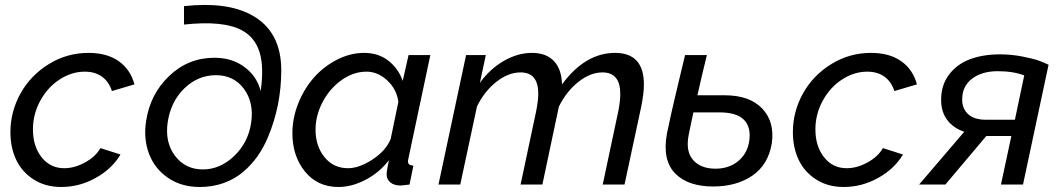

<svg xmlns="http://www.w3.org/2000/svg" viewBox="-20 -744 4275 774"><path d="M22 -210.9Q22 -293.9 62.7 -367.2Q103.5 -440.4 176.8 -485.6Q250 -530.8 336.9 -530.8Q411.6 -530.8 459 -497.1Q506.3 -463.4 522 -403.8L431.2 -377Q418.9 -415 390.9 -435.1Q362.8 -455.1 321.8 -455.1Q269 -455.1 220.7 -423.8Q172.4 -392.6 142.6 -338.4Q112.8 -284.2 112.8 -222.2Q112.8 -154.3 147.7 -110.1Q182.6 -65.9 238.8 -65.9Q281.2 -65.9 324 -89.8Q366.7 -113.8 384.8 -147L465.8 -121.1Q431.2 -63 365.5 -26.6Q299.8 9.8 227.1 9.8Q163.1 9.8 116 -20.3Q68.8 -50.3 45.4 -99.6Q22 -148.9 22 -210.9Z M785.6 9.8Q710.9 9.8 657.2 -27.1Q603.5 -64 580.8 -124Q558.1 -184.1 568.8 -254.9Q585 -364.3 661.9 -437.7Q738.8 -511.2 844.7 -511.2Q915.5 -511.2 965.8 -473.6Q1016.1 -436 1030.8 -377Q1044.9 -474.6 1026.1 -534.4Q1007.3 -594.2 954.6 -622.1Q879.9 -662.1 721.7 -645V-719.2Q894.5 -738.3 994.6 -683.1Q1113.8 -618.2 1113.8 -460.9Q1113.8 -318.4 1060.5 -191.9Q1043 -149.4 1018.3 -114.5Q993.7 -79.6 960.2 -51Q926.8 -22.5 882.1 -6.3Q837.4 9.8 785.6 9.8ZM797.9 -61Q867.7 -61 924.6 -115.7Q981.4 -170.4 992.7 -251Q1003.9 -331.5 963.1 -386.2Q922.4 -440.9 850.6 -440.9Q777.8 -440.9 722.9 -387.5Q668 -334 655.8 -250Q644.5 -169.9 685.8 -115.5Q727.1 -61 797.9 -61Z M1158.7 -207Q1158.7 -268.6 1182.6 -327.9Q1206.5 -387.2 1245.8 -431.6Q1285.2 -476.1 1338.6 -503.4Q1392.1 -530.8 1447.8 -530.8Q1505.4 -530.8 1545.7 -499.3Q1585.9 -467.8 1603.5 -418L1627 -522H1714.8L1627 -107.9Q1624.5 -95.7 1624.5 -95.2Q1624.5 -85.4 1629.6 -81.3Q1634.8 -77.1 1646.5 -76.2L1630.9 0Q1600.6 3.9 1595.7 3.9Q1568.8 3.9 1553.7 -8.5Q1538.6 -21 1538.6 -41Q1538.6 -55.7 1547.9 -98.1Q1509.3 -48.3 1453.9 -19.3Q1398.4 9.8 1344.7 9.8Q1259.8 9.8 1209.2 -52.7Q1158.7 -115.2 1158.7 -207ZM1554.7 -183.1 1585.9 -333Q1579.6 -383.8 1541.5 -419.4Q1503.4 -455.1 1457.5 -455.1Q1403.8 -455.1 1355.7 -420.2Q1307.6 -385.3 1279.8 -331.3Q1252 -277.3 1252 -221.2Q1252 -155.3 1288.1 -110.6Q1324.2 -65.9 1382.8 -65.9Q1428.2 -65.9 1481.7 -101.1Q1535.2 -136.2 1554.7 -183.1Z M1858.9 -522H1938.5L1914.6 -410.2Q1954.6 -465.8 2010.7 -498.3Q2066.9 -530.8 2124.5 -530.8Q2182.1 -530.8 2213.1 -497.8Q2244.1 -464.8 2245.6 -403.8Q2338.9 -530.8 2459.5 -530.8Q2575.7 -530.8 2575.7 -403.8Q2575.7 -366.7 2564.5 -312L2497.6 0H2409.7L2471.7 -292Q2480.5 -334 2480.5 -365.2Q2480.5 -452.1 2408.7 -452.1Q2359.9 -452.1 2311.5 -413.8Q2263.2 -375.5 2232.9 -314L2166.5 0H2078.6L2140.6 -292Q2149.9 -337.4 2149.9 -366.2Q2149.9 -452.1 2078.6 -452.1Q2029.3 -452.1 1981.2 -414.3Q1933.1 -376.5 1902.8 -314.9L1835.4 0H1747.6Z M2901.4 -359.9Q3002 -359.9 3052.7 -306.4Q3103.5 -252.9 3091.3 -166Q3076.7 -79.6 3012.9 -35.9Q2949.2 7.8 2854.5 7.8Q2805.7 7.8 2767.3 -4.9Q2729 -17.6 2702.6 -43.9Q2676.3 -70.3 2667.5 -110.4Q2658.7 -150.4 2668.5 -205.1Q2675.8 -241.7 2685.8 -285.9Q2695.8 -330.1 2703.4 -361.8Q2710.9 -393.6 2723.1 -444.6Q2735.4 -495.6 2741.7 -522H2829.6Q2808.1 -434.6 2791.5 -359.9ZM3000.5 -176.8Q3008.3 -231.4 2979 -261.2Q2949.7 -291 2879.4 -291H2775.4Q2767.1 -254.9 2756.3 -200.2Q2743.2 -133.8 2774.2 -98.9Q2805.2 -64 2864.3 -64Q2918.9 -64 2956.1 -94.7Q2993.2 -125.5 3000.5 -176.8Z M3176.3 -210.9Q3176.3 -293.9 3217 -367.2Q3257.8 -440.4 3331.1 -485.6Q3404.3 -530.8 3491.2 -530.8Q3565.9 -530.8 3613.3 -497.1Q3660.6 -463.4 3676.3 -403.8L3585.4 -377Q3573.2 -415 3545.2 -435.1Q3517.1 -455.1 3476.1 -455.1Q3423.3 -455.1 3375 -423.8Q3326.7 -392.6 3296.9 -338.4Q3267.1 -284.2 3267.1 -222.2Q3267.1 -154.3 3302 -110.1Q3336.9 -65.9 3393.1 -65.9Q3435.5 -65.9 3478.3 -89.8Q3521 -113.8 3539.1 -147L3620.1 -121.1Q3585.4 -63 3519.8 -26.6Q3454.1 9.8 3381.3 9.8Q3317.4 9.8 3270.3 -20.3Q3223.1 -50.3 3199.7 -99.6Q3176.3 -148.9 3176.3 -210.9Z M3685.1 0 3867.2 -212.9Q3824.7 -226.6 3799.3 -259.3Q3773.9 -292 3773.9 -341.8Q3773.9 -400.9 3805.7 -443.1Q3837.4 -485.4 3890.1 -505.1Q3942.9 -524.9 4011.2 -524.9Q4056.2 -524.9 4100.3 -516.4Q4144.5 -507.8 4167 -499.8Q4189.5 -491.7 4207 -482.9L4104 0H4015.1L4057.1 -195.8H3956.1L3791 0ZM3956.1 -261.2H4071.3L4108.9 -439.9Q4064.9 -457 4002 -457Q3938.5 -457 3898.7 -426.8Q3858.9 -396.5 3858.9 -344.2Q3857.9 -307.1 3882.3 -284.2Q3906.7 -261.2 3956.1 -261.2Z"/></svg>

Font: Rawline Medium
Style: Italic
Weight: 500
Italic angle: -12°
Designer: Matt McInerney, Pablo Impallari, Rodrigo Fuenzalida
Foundry: Matt McInerney, Pablo Impallari, Rodrigo Fuenzalida
Version: Version 4.020;PS 004.020;hotconv 1.0.88;makeotf.lib2.5.64775